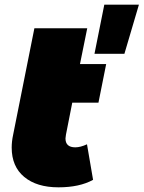

<svg xmlns="http://www.w3.org/2000/svg" viewBox="-20 -791 614 821"><path d="M262 -215Q260 -203 260 -199Q260 -161 302 -161Q324 -161 352 -174L378 -22Q320 10 230 10Q137 10 83.5 -34.5Q30 -79 30 -160Q30 -186 36 -214L127 -670H353L322 -517H434L401 -352H289ZM426 -771H574L512 -561H384Z"/></svg>

Font: Montserrat Alternates Black
Style: Italic
Weight: 900
Italic angle: -11.3°
Designer: Julieta Ulanovsky
Foundry: Julieta Ulanovsky
Version: Version 7.200